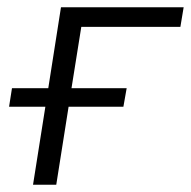

<svg xmlns="http://www.w3.org/2000/svg" viewBox="-20 -509 526 529"><path d="M71 0 105 -215H5L13 -266H113L148 -489H486L477 -435H204L177 -266H329L320 -215H169L135 0Z"/></svg>

Font: Nunito Sans 10pt Light
Style: Italic
Weight: 300
Italic angle: -9°
Designer: Vernon Adams
Foundry: Vernon Adams
Version: Version 3.101;gftools[0.9.27]